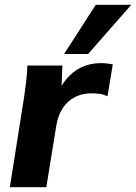

<svg xmlns="http://www.w3.org/2000/svg" viewBox="-20 -780 567 800"><path d="M21 0 80 -373Q85 -406 89 -440Q93 -474 94 -507H240L234 -359H208Q226 -413 254.5 -448Q283 -483 320 -500Q357 -517 400 -517Q414 -517 426.5 -515.5Q439 -514 450 -512L428 -379Q410 -387 395.5 -389Q381 -391 359 -391Q322 -391 292 -375.5Q262 -360 241.5 -329.5Q221 -299 214 -253L173 0ZM247 -555 379 -760H527L347 -555Z"/></svg>

Font: Mulish ExtraLight ExtraBold
Style: Italic
Weight: 800
Italic angle: -9°
Version: Version 3.603